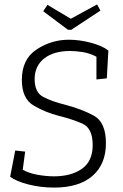

<svg xmlns="http://www.w3.org/2000/svg" viewBox="-20 -840 559 870"><path d="M288 -705 176 -789 195 -818 301 -755 420 -820 435 -792 303 -705ZM460 -191Q460 -96 399 -43Q338 10 225 10Q165 10 109.5 -4Q54 -18 26 -39L49 -158L94 -153L83 -71Q111 -55 150.5 -48Q190 -41 225 -41Q302 -41 351 -75Q400 -109 400 -183Q400 -260 352 -280.5Q304 -301 247 -315Q187 -330 133 -361.5Q79 -393 79 -478Q79 -572 146 -616Q213 -660 292 -660Q341 -660 393 -646Q445 -632 471 -611L464 -485L417 -480V-583Q387 -599 354.5 -604Q322 -609 298 -609Q223 -609 180 -575Q137 -541 137 -481Q137 -421 176.5 -400.5Q216 -380 273 -366Q350 -346 405 -316Q460 -286 460 -191Z"/></svg>

Font: Zilla Slab Light
Style: Italic
Weight: 300
Italic angle: -6°
Designer: Typotheque.com
Foundry: Typotheque type foundry
Version: Version 1.1; 2017; ttfautohint (v1.6)